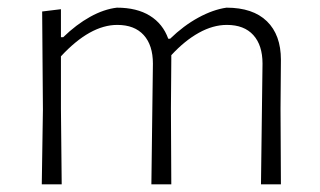

<svg xmlns="http://www.w3.org/2000/svg" viewBox="-20 -481 834 501"><path d="M712 -197 713 0H661L665 -315Q665 -363 641 -389.5Q617 -416 572 -416Q536 -416 499 -395.5Q462 -375 427 -337V-325L426 -197L427 0H375L379 -315Q379 -363 355 -389.5Q331 -416 286 -416Q215 -416 139 -334V-198L141 0H89L92 -195L90 -451L139 -457V-384H145Q179 -417 215 -437Q251 -457 285 -461Q337 -461 371 -440Q405 -419 419 -380H424Q459 -414 497.5 -435Q536 -456 571 -461Q640 -461 676.5 -425.5Q713 -390 713 -325Z"/></svg>

Font: Luna Sans Light
Style: Regular
Weight: 300
Designer: Juan Pablo del Peral
Foundry: Huerta Tipografica
Version: Version 2.001; ttfautohint (v1.5)